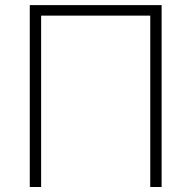

<svg xmlns="http://www.w3.org/2000/svg" viewBox="-20 -748 766 768"><path d="M626.5 -727.5V0H581.1V-685.5H144.5V0H99.1V-727.5Z"/></svg>

Font: Inter 18pt ExtraLight
Style: Regular
Weight: 250
Designer: Rasmus Andersson
Foundry: rsms
Version: Version 4.001;git-66647c0bb